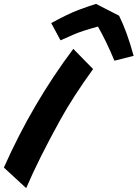

<svg xmlns="http://www.w3.org/2000/svg" viewBox="-83 -941 709 990"><path d="M-63 -77Q84 -408 295 -689L397 -585Q295 -444 230 -327Q115 -119 52 29ZM507 -628Q466 -727 422 -804Q338 -781 298 -763.5Q258 -746 229 -733L181 -822Q271 -871 322.5 -890Q374 -909 412 -921L531 -860Q572 -778 606 -653Z"/></svg>

Font: Vampiro One
Style: Regular
Weight: 400
Designer: Riccardo De Franceschi
Foundry: Sorkin Type Co.
Version: Version 1.002